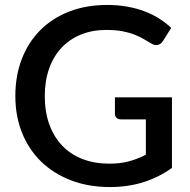

<svg xmlns="http://www.w3.org/2000/svg" viewBox="-20 -748 768 776"><path d="M675 -69.5Q567.5 8 425 8Q337.5 8 266.8 -19.2Q196 -46.5 146 -95.2Q96 -144 69 -211.5Q42 -279 42 -360Q42 -441.5 68 -509.2Q94 -577 142.5 -625.8Q191 -674.5 259.5 -701.2Q328 -728 413.5 -728Q457 -728 494.2 -721.2Q531.5 -714.5 563.5 -702.5Q595.5 -690.5 622.5 -673.5Q649.5 -656.5 672 -635.5L638.5 -582Q630.5 -569.5 618 -566.5Q605.5 -563.5 591 -572.5Q576.5 -581 560.2 -590.5Q544 -600 523 -608.2Q502 -616.5 474.5 -621.8Q447 -627 409.5 -627Q352.5 -627 306.8 -608.2Q261 -589.5 228.5 -554.8Q196 -520 178.5 -470.5Q161 -421 161 -360Q161 -295.5 179.5 -244.8Q198 -194 232 -158.8Q266 -123.5 314.2 -105Q362.5 -86.5 422 -86.5Q466.5 -86.5 501.2 -96Q536 -105.5 569.5 -122.5V-265.5H469Q457.5 -265.5 451 -271.8Q444.5 -278 444.5 -288V-354.5H675Z"/></svg>

Font: Lato
Style: Regular
Weight: 600
Designer: Lukasz Dziedzic
Foundry: tyPoland Lukasz Dziedzic
Version: Version 2.006; 2014-01-15; ttfautohint (v1.4.1)